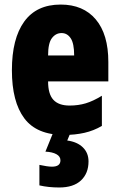

<svg xmlns="http://www.w3.org/2000/svg" viewBox="-20 -582 522 842"><path d="M246.1 -562Q345.2 -562 400.1 -496.8Q455.1 -431.6 455.1 -310.1V-225.1H190.9Q190.9 -169.4 214.1 -144.3Q237.3 -119.1 285.2 -119.1Q323.2 -119.1 356 -128.9Q388.7 -138.7 426.8 -162.1V-29.8Q391.1 -8.8 350.1 0.5Q309.1 9.8 261.2 9.8Q141.1 9.8 86.7 -63Q32.2 -135.7 32.2 -273.9Q32.2 -412.6 86.2 -487.3Q140.1 -562 246.1 -562ZM250 -437Q224.6 -437 207.8 -415Q190.9 -393.1 190.9 -338.9H305.2Q305.2 -391.6 290 -414.3Q274.9 -437 250 -437ZM368.2 126Q368.2 178.2 335.2 209.2Q302.2 240.2 239.7 240.2Q192.4 240.2 152.8 231V141.1Q169.4 144.5 183.1 146.7Q196.8 148.9 208 148.9Q245.1 148.9 245.1 121.1Q245.1 104 227.3 94.2Q209.5 84.5 179.2 83L212.9 0H289.1L274.9 34.2Q318.4 40 343.3 64.2Q368.2 88.4 368.2 126Z"/></svg>

Font: Open Sans Condensed ExtraBold
Style: Regular
Weight: 800
Width: 3
Designer: Monotype Design Team
Foundry: Monotype Imaging Inc.
Version: Version 3.000; ttfautohint (v1.8.4)